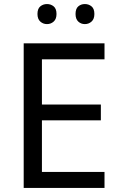

<svg xmlns="http://www.w3.org/2000/svg" viewBox="-20 -928 596 948"><path d="M496 0H97V-714H496V-635H187V-412H478V-334H187V-79H496ZM165 -859Q165 -885 179 -896.5Q193 -908 212 -908Q231 -908 245 -896.5Q259 -885 259 -859Q259 -834 245 -821.5Q231 -809 212 -809Q193 -809 179 -821.5Q165 -834 165 -859ZM353 -859Q353 -885 366.5 -896.5Q380 -908 399 -908Q418 -908 432 -896.5Q446 -885 446 -859Q446 -834 432 -821.5Q418 -809 399 -809Q380 -809 366.5 -821.5Q353 -834 353 -859Z"/></svg>

Font: Noto Sans Buhid
Style: Regular
Weight: 400
Designer: Monotype Design Team
Foundry: Monotype Imaging Inc.
Version: Version 2.001